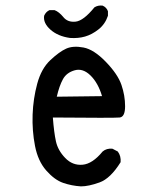

<svg xmlns="http://www.w3.org/2000/svg" viewBox="-20 -663 540 683"><path d="M268 0Q235 -2 204.5 -12.5Q174 -23 144.5 -56.5Q115 -90 104.5 -144Q94 -198 96 -255Q98 -312 112.5 -365.5Q127 -419 159 -449Q191 -479 215.5 -490Q240 -501 277 -494Q314 -487 356.5 -443Q399 -399 412 -361Q425 -323 425 -285Q425 -247 405.5 -245Q386 -243 168 -245Q172 -192 179 -160Q186 -128 212 -101Q238 -74 273.5 -77Q309 -80 345 -124Q359 -136 380 -134L399 -124Q411 -108 409 -86Q373 -28 334 -14Q295 0 268 0ZM343 -321Q329 -368 302 -394.5Q275 -421 246 -413Q217 -405 204 -381.5Q191 -358 182 -319ZM229 -528Q186 -534 159.5 -557.5Q133 -581 137 -607Q143 -621 156 -627H174Q190 -621 205.5 -602Q221 -583 249 -586Q277 -589 316 -637Q329 -645 345 -643Q359 -637 364 -623V-607Q354 -577 330.5 -558.5Q307 -540 282.5 -533Q258 -526 229 -528Z"/></svg>

Font: NaniFont Regular
Style: Regular
Weight: 400
Designer: Nanigashitei
Version: Version 1.036